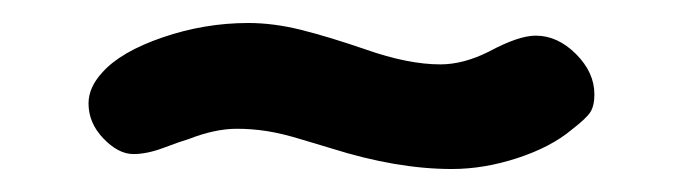

<svg xmlns="http://www.w3.org/2000/svg" viewBox="-20 -402 593 167"><path d="M268 -273Q261 -275 243 -280.5Q225 -286 212 -288Q199 -290 186 -290Q167 -290 144 -281Q137 -279 122.5 -273.5Q108 -268 96 -268Q83 -268 70 -281.5Q57 -295 57 -312Q57 -326 69 -339Q85 -357 121.5 -369.5Q158 -382 196 -382Q218 -382 242 -376Q266 -370 298 -359Q335 -346 363 -346Q383 -346 405 -357Q431 -371 446 -371Q465 -371 481 -355Q497 -339 497 -320Q497 -310 493.5 -304.5Q490 -299 477 -289Q459 -274 430 -264.5Q401 -255 373 -255Q325 -255 268 -273Z"/></svg>

Font: Mali SemiBold
Style: Regular
Weight: 600
Designer: Kitiyaporn Chalermlarp | Katatrad Aksorn Co.,Ltd.
Foundry: Cadson Demak Co.,Ltd.
Version: Version 1.000; ttfautohint (v1.6)